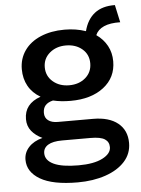

<svg xmlns="http://www.w3.org/2000/svg" viewBox="-56 -649 667 908"><g transform="rotate(-5 277.0 -195.0)"><path d="M534 50Q534 101 500.5 138Q467 175 408.5 195Q350 215 277 215Q158 215 98.5 180Q39 145 39 87Q39 53 62.5 27.5Q86 2 128 -9Q96 -24 77 -47.5Q58 -71 58 -104Q58 -177 136 -204Q98 -226 78.5 -261Q59 -296 59 -341Q59 -391 86 -429.5Q113 -468 162.5 -489Q212 -510 276 -510Q331 -510 377 -494Q391 -549 427.5 -577.5Q464 -606 524 -605L542 -522Q494 -523 464.5 -510Q435 -497 424 -471Q457 -448 475 -415Q493 -382 493 -341Q493 -264 433.5 -218Q374 -172 276 -172Q230 -172 193 -181Q168 -175 156.5 -161.5Q145 -148 145 -126Q145 -103 161.5 -90.5Q178 -78 207 -78H374Q450 -78 492 -44Q534 -10 534 50ZM168 -341Q168 -299 199 -272.5Q230 -246 276 -246Q323 -246 353.5 -272.5Q384 -299 384 -341Q384 -383 353.5 -409Q323 -435 276 -435Q230 -435 199 -408.5Q168 -382 168 -341ZM442 62Q442 37 422 24Q402 11 355 11H220Q175 11 152.5 25Q130 39 130 64Q130 98 169.5 116.5Q209 135 287 135Q360 135 401 114Q442 93 442 62Z"/></g></svg>

Font: Work Sans Medium
Style: Regular
Weight: 500
Designer: Wei Huang
Foundry: Wei Huang
Version: Version 1.500